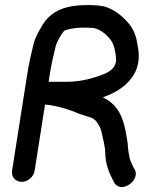

<svg xmlns="http://www.w3.org/2000/svg" viewBox="-20 -691 580 758"><path d="M157.7 -278C163.1 -277.8 170.4 -277.1 178.5 -275.8C219.6 -269.2 257.6 -257.2 289.6 -242.9C290.1 -242.7 291 -242.3 291.7 -242.1L316.5 -234.1C328.6 -230.2 341.7 -226.3 347.5 -223L357.5 -214.9C367.6 -202.6 377.3 -186.9 380.5 -171.5C386.6 -141.8 394.9 -115.8 395.7 -84.5C396.7 -44.7 409.3 -10.7 425.4 19.1L429.8 27.9C455.5 78.3 538.5 20.7 510.6 -24.3L505.6 -32.3C501.3 -41.6 499 -47 494.6 -57.6C492.3 -62.9 491 -72 488.2 -85.9L485.7 -103.9C484.6 -132.6 478.6 -154.2 475.4 -175.9C463 -238 440.1 -280.3 386.1 -306.8C429.1 -321.7 472.3 -345.2 501.3 -385.5C527 -420 531.1 -462.1 525.9 -496.6L521.1 -523.7C516.6 -553 504.2 -580.5 485 -602C467.4 -622.6 439 -646.8 409.9 -659.2C385.1 -669.8 355.1 -671 324.5 -671C248.5 -671 181 -654.1 143.8 -585.3C135 -570.3 118.3 -542.3 112.4 -517.1C103.3 -480.5 94 -438.9 87.4 -397L27.7 -17C23.7 8.3 41.8 27 65.3 27C88.7 27 112.7 8.3 116.7 -17ZM171.9 -368 176.4 -397C182.3 -434.7 191.3 -474.1 199.8 -508.5C205.1 -527.6 220.2 -553.7 232.1 -568.1C236.8 -573.9 272 -582 311 -582C320.7 -582 331.6 -581.7 342.8 -581C371.3 -579.1 395.3 -559.3 413.3 -537.9C429.2 -520.9 436.8 -489.7 438.5 -453.2C436.6 -427.1 420 -412.2 395.4 -400.6C351.8 -382.9 300.2 -368 243.9 -368Z"/></svg>

Font: Just Breathe
Style: BdObl3
Weight: 400
Foundry: Cannot Into Space Fonts
Version: Version 0.72